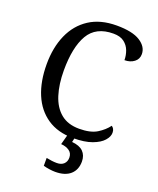

<svg xmlns="http://www.w3.org/2000/svg" viewBox="-172 -826 958 1167"><g transform="rotate(20 307.0 -242.0)"><path d="M361 10Q262 10 194 -36Q126 -82 91.5 -164.5Q57 -247 57 -358Q57 -466 93.5 -548.5Q130 -631 201.5 -677.5Q273 -724 378 -724Q480 -724 530 -692Q580 -660 580 -612Q580 -580 555 -561Q530 -542 493 -542Q493 -573 482 -602.5Q471 -632 445.5 -651.5Q420 -671 376 -671Q263 -671 215.5 -589.5Q168 -508 168 -358Q168 -269 189.5 -200.5Q211 -132 257 -94Q303 -56 376 -56Q449 -56 490.5 -81.5Q532 -107 557 -141Q565 -136 570.5 -126.5Q576 -117 576 -102Q576 -77 553 -51Q530 -25 482.5 -7.5Q435 10 361 10ZM329 240Q313 240 291.5 237Q270 234 252 229V178Q290 186 320 186Q349 186 365 170.5Q381 155 381 130Q381 101 359.5 86Q338 71 306 69L327 -9H374L364 34Q413 38 437 62Q461 86 461 126Q461 179 427 209.5Q393 240 329 240Z"/></g></svg>

Font: Noto Serif Makasar
Style: Regular
Weight: 400
Designer: Sérgio Martins
Version: Version 1.001; ttfautohint (v1.8.4.7-5d5b)